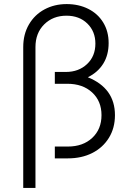

<svg xmlns="http://www.w3.org/2000/svg" viewBox="-20 -777 644 942"><path d="M307 -757Q366 -757 413 -733.5Q460 -710 486.5 -666.5Q513 -623 513 -566Q513 -507 486.5 -464.5Q460 -422 411 -398Q544 -344 544 -212Q544 -149 514.5 -101Q485 -53 433 -26.5Q381 0 313 0H249V-58H313Q387 -58 432.5 -100.5Q478 -143 478 -212Q478 -281 432 -323.5Q386 -366 310 -366H249V-424H303Q366 -424 407 -462.5Q448 -501 448 -563Q448 -623 408.5 -661.5Q369 -700 306 -700Q240 -700 197 -657.5Q154 -615 154 -546V145H94V-546Q94 -609 122 -657Q150 -705 198.5 -731Q247 -757 307 -757Z"/></svg>

Font: Eudoxus Sans Light
Style: Regular
Weight: 300
Designer: Stijn de Vries
Foundry: tokotype
Version: Version 2.005